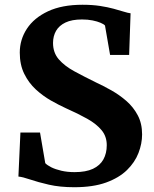

<svg xmlns="http://www.w3.org/2000/svg" viewBox="-20 -772 643 803"><path d="M290.7 11Q230.6 11 184.4 0.4Q138.2 -10.3 106.3 -21.2Q74.3 -32.1 57 -33.6L65.4 -217.7H147.4L169.3 -89.6Q177.6 -80.8 194.8 -72.2Q212.1 -63.7 236.8 -57.9Q261.6 -52.1 292.1 -52.1Q339.1 -52.1 368.8 -66Q398.4 -80 412.5 -105.4Q426.5 -130.9 426.5 -164.7Q426.5 -201.5 404.9 -227.5Q383.4 -253.6 345 -275.2Q306.7 -296.7 255.5 -319.4Q226.1 -332.8 192.7 -351.8Q159.3 -370.8 129.6 -398.1Q100 -425.4 81.4 -463.3Q62.7 -501.1 62.7 -552.1Q62.7 -606.3 92.5 -651.8Q122.3 -697.3 180.7 -724.7Q239.1 -752.1 325.1 -752.1Q365.9 -752.1 398.1 -747.2Q430.3 -742.2 455 -735.5Q479.6 -728.9 497.3 -723.3Q515.1 -717.7 526.1 -716.4L520.1 -542.3H440.4L419.1 -665.2Q414.3 -670.9 400.6 -676.7Q386.9 -682.6 367 -686.6Q347.2 -690.6 323 -690.6Q280.7 -690.6 254 -677.9Q227.3 -665.2 214.5 -643.1Q201.8 -621 201.8 -592.4Q201.8 -551.6 225.9 -523.8Q250 -496.1 290.6 -474Q331.1 -452 379.5 -428.2Q411.4 -413.4 445.5 -394.3Q479.5 -375.1 508.8 -349.6Q538 -324 556.1 -289.8Q574.3 -255.6 574.3 -209.9Q574.3 -171.4 559.2 -132.2Q544.1 -93.1 511 -60.7Q477.9 -28.3 423.6 -8.6Q369.2 11 290.7 11Z"/></svg>

Font: Merriweather 7pt Light
Style: Regular
Weight: 300
Designer: Eben Sorkin
Foundry: Eben Sorkin
Version: Version 2.200;gftools[0.9.31]